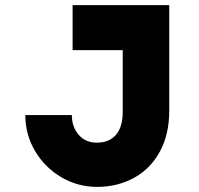

<svg xmlns="http://www.w3.org/2000/svg" viewBox="-20 -716 780 751"><path d="M460 -520H264V-696H642V-283Q642 -190 605 -122.5Q568 -55 503.5 -20Q439 15 360 15Q284 15 219.5 -23Q155 -61 117 -125.5Q79 -190 79 -266H261Q261 -220 287.5 -189Q314 -158 359 -158Q407 -158 433.5 -188.5Q460 -219 460 -278Z"/></svg>

Font: Major Mono Display
Style: Regular
Weight: 400
Designer: Emre Parlak
Foundry: Emre Parlak
Version: Version 2.000; ttfautohint (v1.8) -l 8 -r 50 -G 200 -x 14 -D